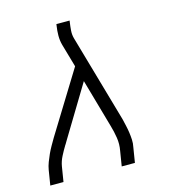

<svg xmlns="http://www.w3.org/2000/svg" viewBox="-109 -825 819 914"><g transform="rotate(-15 300.0 -367.5)"><path d="M26 0 38 -74Q41 -92 48 -110.5Q55 -129 63 -146.5Q71 -164 81 -181.5Q91 -199 101 -216L287 -518L254 -633Q248 -655 248 -679Q248 -703 252 -728L253 -735H318L317 -728Q314 -708 312.5 -687.5Q311 -667 316 -649L440 -216Q444 -199 448 -181.5Q452 -164 454.5 -146.5Q457 -129 458 -110.5Q459 -92 455 -74L443 0H378L390 -74Q396 -106 391 -138Q386 -170 377 -200L309 -439L156 -186Q154 -182 151 -177.5Q148 -173 146 -169Q146 -169 145.5 -169Q145 -169 145 -169V-168Q131 -145 119 -121.5Q107 -98 103 -74L91 0Z"/></g></svg>

Font: Iosevka Curly Light Extended
Style: Italic
Weight: 300
Width: 7
Italic angle: -9°
Monospace: yes
Designer: Belleve Invis
Foundry: Belleve Invis
Version: Version 11.1.0; ttfautohint (v1.8.3)